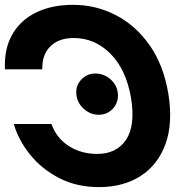

<svg xmlns="http://www.w3.org/2000/svg" viewBox="-43 -757 779 787"><path d="M-22.7 -472.7H130.3Q128.9 -533 163.5 -567.1Q198.2 -601.2 258.9 -601.2Q345.9 -601.2 410.2 -536.4Q474.4 -471.6 494.3 -354.4Q512.4 -241.1 473.4 -183.6Q434.3 -126.1 355.1 -126.1Q289.4 -126.1 239 -158.4Q188.6 -190.7 168 -248.6H13.5Q33 -181.8 80.8 -122.7Q128.6 -63.6 200.1 -26.8Q271.7 9.9 363.3 9.9Q462.4 9.9 533.2 -35.5Q604 -81 635.3 -166.5Q666.5 -252.1 647 -372.9Q627.5 -490.1 570.5 -571.4Q513.5 -652.7 431.6 -695Q349.8 -737.2 256.4 -737.2Q169.7 -737.2 105.6 -706.1Q41.5 -675.1 7.5 -615.9Q-26.6 -556.8 -22.7 -472.7ZM360.8 -286.6Q396.7 -286.6 419.6 -311.4Q442.5 -336.3 440.3 -371.8Q437.9 -407 410.7 -431.3Q383.5 -455.6 348 -455.6Q313.9 -455.6 290.5 -431.1Q267 -406.6 269.9 -371.8Q272.4 -336.3 299.9 -311.4Q327.4 -286.6 360.8 -286.6Z"/></svg>

Font: Inter UI
Style: Bold Italic
Weight: 700
Italic angle: 9.39999°
Designer: Rasmus Andersson
Foundry: rsms
Version: 3.2;8d6f07862